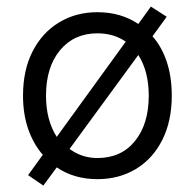

<svg xmlns="http://www.w3.org/2000/svg" viewBox="-20 -548 607 598"><path d="M115 30 67.5 -2.5 113.3 -65.8Q84.2 -99.2 67.9 -145.8Q51.7 -192.5 51.7 -250Q51.7 -330 81.7 -388.3Q111.7 -446.7 164.2 -478.3Q216.7 -510 283.3 -510Q356.7 -510 410.8 -473.3L450 -527.5L499.2 -495.8L455 -435Q484.2 -401.7 499.6 -355Q515 -308.3 515 -250Q515 -170.8 485.4 -112.1Q455.8 -53.3 403.3 -21.7Q350.8 10 283.3 10Q210.8 10 156.7 -26.7ZM156.7 -121.7 371.7 -418.3Q334.2 -444.2 283.3 -444.2Q210.8 -444.2 167.1 -391.7Q123.3 -339.2 123.3 -250Q123.3 -174.2 156.7 -121.7ZM283.3 -55.8Q357.5 -55.8 400.4 -108.8Q443.3 -161.7 443.3 -250Q443.3 -325.8 410.8 -376.7L196.7 -84.2Q235 -55.8 283.3 -55.8Z"/></svg>

Font: Funnel Sans Light Light
Style: Regular
Weight: 300
Version: Version 1.000